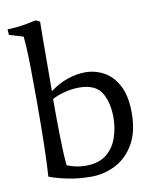

<svg xmlns="http://www.w3.org/2000/svg" viewBox="-83 -794 703 867"><g transform="rotate(-10 268.0 -360.5)"><path d="M265 9Q210 9 160 -1Q110 -11 74 -25Q74 -25 76 -57.5Q78 -90 80 -165Q82 -240 82 -369Q82 -466 81 -525Q80 -584 78 -615Q76 -646 75 -656.5Q74 -667 74 -667L10 -686L8 -712Q26 -712 50.5 -714.5Q75 -717 99 -721.5Q123 -726 140 -730L159 -721Q159 -721 158 -639.5Q157 -558 157 -402Q195 -431 237 -445.5Q279 -460 319 -460Q366 -460 406 -437.5Q446 -415 470.5 -367.5Q495 -320 495 -243Q495 -157 462.5 -101Q430 -45 377.5 -18Q325 9 265 9ZM248 -44Q310 -44 345 -72.5Q380 -101 395 -145.5Q410 -190 410 -237Q410 -308 382 -352.5Q354 -397 280 -397Q245 -397 209 -387Q173 -377 156 -366Q156 -260 157.5 -196Q159 -132 161 -100.5Q163 -69 164 -61Q187 -52 208 -48Q229 -44 248 -44Z"/></g></svg>

Font: Average
Style: Regular
Weight: 400
Designer: Eduardo Tunni
Foundry: Eduardo Rodriguez Tunni
Version: Version 1.003; ttfautohint (v1.8.4.7-5d5b)